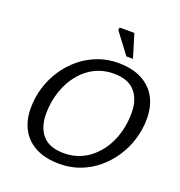

<svg xmlns="http://www.w3.org/2000/svg" viewBox="-161 -1057 1127 1203"><g transform="rotate(20 403.0 -456.0)"><path d="M182.5 -256.5Q182.5 -166.5 228.5 -114.5Q274.5 -62.5 371 -62.5Q419 -62.5 460.8 -76.5Q502.5 -90.5 537.2 -116.2Q572 -142 599.5 -177.2Q627 -212.5 646 -255Q665 -297.5 674.8 -345.5Q684.5 -393.5 684.5 -444Q684.5 -534 638.5 -586.2Q592.5 -638.5 496 -638.5Q448.5 -638.5 406.5 -624.5Q364.5 -610.5 329.8 -584.8Q295 -559 267.8 -523.8Q240.5 -488.5 221.5 -445.8Q202.5 -403 192.5 -355.2Q182.5 -307.5 182.5 -256.5ZM787 -443Q787 -371.5 766.5 -304.5Q746 -237.5 708 -180.5Q670 -123.5 618.2 -80.5Q566.5 -37.5 503 -13.8Q439.5 10 368 10Q275 10 210.8 -22.8Q146.5 -55.5 113.2 -116Q80 -176.5 80 -257.5Q80 -329 100.5 -396Q121 -463 159 -520.2Q197 -577.5 249 -620.2Q301 -663 364.5 -687Q428 -711 499 -711Q592.5 -711 656.5 -678Q720.5 -645 753.8 -585Q787 -525 787 -443ZM576.5 -766.5H532.5L428 -905L431 -922H529Z"/></g></svg>

Font: Newsreader 8pt
Style: Italic
Weight: 400
Italic angle: -17°
Version: Version 1.003